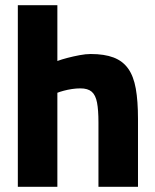

<svg xmlns="http://www.w3.org/2000/svg" viewBox="-20 -723 599 743"><path d="M49 0V-703H202V-487Q218 -493 241 -499Q264 -505 288 -509.5Q312 -514 331 -514Q384 -514 419.5 -500.5Q455 -487 476 -457.5Q497 -428 505.5 -380Q514 -332 514 -263V0H361V-250Q361 -297 355.5 -326Q350 -355 335 -368Q320 -381 291 -381Q275 -381 258.5 -378.5Q242 -376 227 -372Q212 -368 202 -364V0Z"/></svg>

Font: Cairo Play ExtraBold
Style: Regular
Weight: 800
Version: Version 3.119